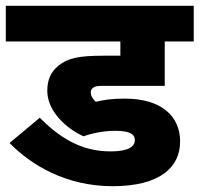

<svg xmlns="http://www.w3.org/2000/svg" viewBox="-20 -642 688 662"><path d="M378 -191C428 -191 445 -179 445 -159C445 -136 422 -120 361 -120C259 -120 185 -168 117 -236L13 -149C88 -72 209 0 368 0C534 0 601 -67 601 -154C601 -242 536 -302 410 -302C366 -302 339 -298 310 -291C300 -301 293 -311 293 -323C293 -332 296 -336 302 -340C307 -344 315 -346 333 -346H548V-499H648V-622H0V-499H395V-450H339C248 -450 213 -441 181 -415C156 -395 143 -367 143 -329C143 -260 206 -200 268 -172C304 -185 345 -191 378 -191Z"/></svg>

Font: Noto Sans Devanagari UI ExtraBold
Style: Regular
Weight: 800
Designer: Jelle Bosma - Monotype Design Team
Foundry: Monotype Imaging Inc.
Version: Version 2.003